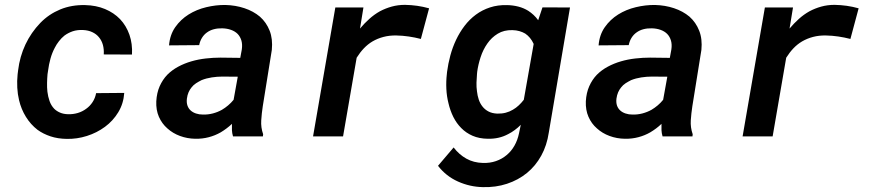

<svg xmlns="http://www.w3.org/2000/svg" viewBox="-20 -559 3561 787"><path d="M259.3 -90.8Q240.2 -91.3 226.1 -97.4Q211.9 -103.5 202.1 -113.3Q189.5 -126.5 183.1 -144.8Q176.8 -163.1 174.3 -183.1Q172.4 -200.7 172.9 -219.5Q173.3 -238.3 174.8 -254.9L177.2 -270.5Q180.2 -294.4 186.8 -318.4Q193.4 -342.3 204.6 -363.3Q211.4 -377 221.7 -390.1Q231.9 -403.3 244.1 -413.1Q259.3 -424.3 277.8 -430.7Q296.4 -437 319.8 -436Q341.8 -435.1 358.4 -427.2Q375 -419.4 385.7 -406.2Q397 -392.6 401.9 -374.5Q406.7 -356.4 405.3 -335.9L521 -335.4Q523.4 -379.9 510.5 -416.7Q497.6 -453.6 472.2 -480.5Q446.8 -506.8 410.4 -522Q374 -537.1 329.6 -538.1Q273.4 -539.6 226.8 -520.3Q180.2 -501 145.5 -465.3Q107.4 -425.8 84.2 -376.5Q61 -327.1 54.2 -270.5L52.2 -254.4Q49.3 -226.6 50.8 -199.7Q52.2 -172.9 58.1 -148.4Q66.9 -111.3 86.2 -80.1Q105.5 -48.8 133.8 -26.9Q156.7 -10.3 186.8 -0.2Q216.8 9.8 253.4 10.3Q295.4 11.2 336.2 -1.7Q377 -14.6 410.2 -39.1Q443.4 -63.5 464.8 -98.9Q486.3 -134.3 489.3 -178.2L374 -177.2Q370.1 -156.7 359.4 -140.4Q348.6 -124 333.5 -113.3Q317.9 -101.6 298.8 -95.9Q279.8 -90.3 259.3 -90.8Z M935.1 0H1057.6L1058.6 -8.8Q1048.8 -36.6 1050.8 -65.9Q1052.7 -95.2 1057.1 -123.5L1094.2 -354.5Q1098.6 -399.4 1085.2 -433.3Q1071.8 -467.3 1045.4 -490.7Q1018.6 -513.2 981.9 -525.4Q945.3 -537.6 903.8 -538.6Q865.2 -539.1 825.4 -529.5Q785.6 -520 752.9 -499.5Q720.2 -479 698.2 -447.5Q676.3 -416 672.9 -373L796.4 -374Q799.8 -391.1 808.1 -404.3Q816.4 -417.5 828.1 -425.8Q840.8 -435.1 856.7 -439.2Q872.6 -443.4 891.1 -442.9Q911.1 -442.4 927.2 -436.5Q943.4 -430.7 954.1 -419.9Q964.8 -408.7 969.5 -392.8Q974.1 -377 971.2 -356.4L964.8 -321.8L883.8 -322.8Q854 -322.8 823.5 -319.3Q793 -315.9 764.6 -307.6Q735.8 -299.3 710.4 -285.6Q685.1 -272 665.5 -252.4Q646.5 -232.4 634.5 -205.6Q622.6 -178.7 620.6 -143.6Q619.1 -108.4 631.3 -80.3Q643.6 -52.2 666 -32.7Q688 -12.7 717.8 -1.7Q747.6 9.3 780.8 9.8Q809.6 10.3 835.7 3.4Q861.8 -3.4 884.8 -16.6Q897 -23.9 908.4 -32.5Q919.9 -41 930.7 -51.3Q930.2 -38.1 930.7 -25.6Q931.2 -13.2 935.1 0ZM812 -89.4Q796.4 -89.4 783.4 -93.8Q770.5 -98.1 761.7 -106Q752.4 -114.3 748.3 -126.5Q744.1 -138.7 746.1 -154.8Q748 -169.4 752.9 -180.7Q757.8 -191.9 765.1 -200.7Q772.9 -210.9 783.7 -217.8Q794.4 -224.6 806.2 -230.5Q825.7 -238.3 847.9 -241.7Q870.1 -245.1 891.1 -245.1L954.6 -244.6L937.5 -149.9Q927.2 -137.2 915 -127Q902.8 -116.7 889.6 -108.9Q872.1 -99.1 852.3 -94Q832.5 -88.9 812 -89.4Z M1640.1 -539.1Q1611.3 -539.1 1585.7 -532Q1560.1 -524.9 1537.1 -512.7Q1513.7 -499.5 1493.7 -481.4Q1473.6 -463.4 1455.6 -441.9L1459 -462.4L1469.7 -528.3H1354.5L1263.2 0H1386.2L1441.9 -322.3Q1455.6 -344.2 1471.7 -361.1Q1487.8 -377.9 1506.8 -389.2Q1527.8 -401.4 1552 -407.7Q1576.2 -414.1 1604.5 -413.6Q1630.4 -413.1 1655.3 -409.4Q1680.2 -405.8 1705.1 -399.4L1738.8 -524.9Q1714.4 -531.7 1689.9 -535.2Q1665.5 -538.6 1640.1 -539.1Z M1812.5 -264.6 1811.5 -254.4Q1808.1 -225.1 1809.6 -194.6Q1811 -164.1 1818.4 -135.3Q1825.2 -106 1838.1 -79.8Q1851.1 -53.7 1870.6 -34.2Q1890.1 -14.2 1917.2 -2.4Q1944.3 9.3 1979.5 9.8Q2002.4 10.3 2023.2 5.6Q2043.9 1 2063 -9.3Q2076.7 -16.1 2089.8 -25.9Q2103 -35.6 2114.7 -47.4L2107.4 -12.7Q2101.6 15.6 2088.6 38.3Q2075.7 61 2056.6 76.7Q2037.6 92.8 2012.9 101.3Q1988.3 109.9 1959 108.9Q1921.4 107.9 1891.6 91.3Q1861.8 74.7 1839.4 45.4L1775.4 120.6Q1808.1 163.1 1857.2 185.1Q1906.2 207 1959 208Q2012.2 209.5 2058.1 194.3Q2104 179.2 2140.1 149.9Q2175.3 121.1 2198.5 79.1Q2221.7 37.1 2229.5 -15.6L2316.4 -528.3L2203.6 -528.8L2186 -476.1Q2177.7 -487.8 2167.2 -497.6Q2156.7 -507.3 2145.5 -514.6Q2126.5 -526.4 2104.5 -532Q2082.5 -537.6 2058.6 -538.1Q2020.5 -539.1 1988.5 -528.6Q1956.5 -518.1 1930.7 -499Q1904.3 -479.5 1884.3 -453.1Q1864.3 -426.8 1849.6 -396Q1835 -365.2 1825.9 -331.5Q1816.9 -297.9 1812.5 -264.6ZM1935.1 -254.4 1936 -264.6Q1939.9 -293.9 1950 -324.7Q1960 -355.5 1977.5 -380.4Q1994.6 -405.3 2020.3 -420.9Q2045.9 -436.5 2080.6 -435.5Q2096.2 -435.1 2109.1 -431.4Q2122.1 -427.7 2132.8 -421.4Q2143.6 -414.1 2152.3 -403.6Q2161.1 -393.1 2167.5 -378.9L2127 -149.9Q2117.2 -137.2 2106.2 -127Q2095.2 -116.7 2082.5 -109.4Q2068.8 -101.1 2052.7 -96.9Q2036.6 -92.8 2018.1 -93.3Q1997.1 -94.2 1982.2 -102.1Q1967.3 -109.9 1957.5 -122.6Q1947.8 -134.8 1942.4 -150.9Q1937 -167 1935.1 -184.6Q1932.6 -202.1 1933.1 -220.2Q1933.6 -238.3 1935.1 -254.4Z M2695.8 0H2818.4L2819.3 -8.8Q2809.6 -36.6 2811.5 -65.9Q2813.5 -95.2 2817.9 -123.5L2855 -354.5Q2859.4 -399.4 2845.9 -433.3Q2832.5 -467.3 2806.2 -490.7Q2779.3 -513.2 2742.7 -525.4Q2706.1 -537.6 2664.6 -538.6Q2626 -539.1 2586.2 -529.5Q2546.4 -520 2513.7 -499.5Q2481 -479 2459 -447.5Q2437 -416 2433.6 -373L2557.1 -374Q2560.5 -391.1 2568.8 -404.3Q2577.1 -417.5 2588.9 -425.8Q2601.6 -435.1 2617.4 -439.2Q2633.3 -443.4 2651.9 -442.9Q2671.9 -442.4 2688 -436.5Q2704.1 -430.7 2714.8 -419.9Q2725.6 -408.7 2730.2 -392.8Q2734.9 -377 2731.9 -356.4L2725.6 -321.8L2644.5 -322.8Q2614.7 -322.8 2584.2 -319.3Q2553.7 -315.9 2525.4 -307.6Q2496.6 -299.3 2471.2 -285.6Q2445.8 -272 2426.3 -252.4Q2407.2 -232.4 2395.3 -205.6Q2383.3 -178.7 2381.3 -143.6Q2379.9 -108.4 2392.1 -80.3Q2404.3 -52.2 2426.8 -32.7Q2448.7 -12.7 2478.5 -1.7Q2508.3 9.3 2541.5 9.8Q2570.3 10.3 2596.4 3.4Q2622.6 -3.4 2645.5 -16.6Q2657.7 -23.9 2669.2 -32.5Q2680.7 -41 2691.4 -51.3Q2690.9 -38.1 2691.4 -25.6Q2691.9 -13.2 2695.8 0ZM2572.8 -89.4Q2557.1 -89.4 2544.2 -93.8Q2531.2 -98.1 2522.5 -106Q2513.2 -114.3 2509 -126.5Q2504.9 -138.7 2506.8 -154.8Q2508.8 -169.4 2513.7 -180.7Q2518.6 -191.9 2525.9 -200.7Q2533.7 -210.9 2544.4 -217.8Q2555.2 -224.6 2566.9 -230.5Q2586.4 -238.3 2608.6 -241.7Q2630.9 -245.1 2651.9 -245.1L2715.3 -244.6L2698.2 -149.9Q2688 -137.2 2675.8 -127Q2663.6 -116.7 2650.4 -108.9Q2632.8 -99.1 2613 -94Q2593.3 -88.9 2572.8 -89.4Z M3400.9 -539.1Q3372.1 -539.1 3346.4 -532Q3320.8 -524.9 3297.9 -512.7Q3274.4 -499.5 3254.4 -481.4Q3234.4 -463.4 3216.3 -441.9L3219.7 -462.4L3230.5 -528.3H3115.2L3023.9 0H3147L3202.6 -322.3Q3216.3 -344.2 3232.4 -361.1Q3248.5 -377.9 3267.6 -389.2Q3288.6 -401.4 3312.7 -407.7Q3336.9 -414.1 3365.2 -413.6Q3391.1 -413.1 3416 -409.4Q3440.9 -405.8 3465.8 -399.4L3499.5 -524.9Q3475.1 -531.7 3450.7 -535.2Q3426.3 -538.6 3400.9 -539.1Z"/></svg>

Font: Roboto Mono SemiBold
Style: Italic
Weight: 600
Italic angle: -10°
Monospace: yes
Designer: Google
Version: Version 3.000